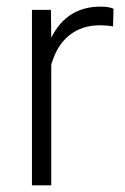

<svg xmlns="http://www.w3.org/2000/svg" viewBox="-20 -558 376 578"><path d="M320.3 -478.5Q301.8 -481.9 280.8 -481.9Q226.1 -481.9 188.2 -451.4Q150.4 -420.9 134.3 -362.8V0H76.2V-528.3H133.3L134.3 -444.3Q180.7 -538.1 283.2 -538.1Q307.6 -538.1 321.8 -531.7Z"/></svg>

Font: Roboto-Light
Style: Regular
Weight: 300
Designer: Google
Version: Version 2.137; 2017